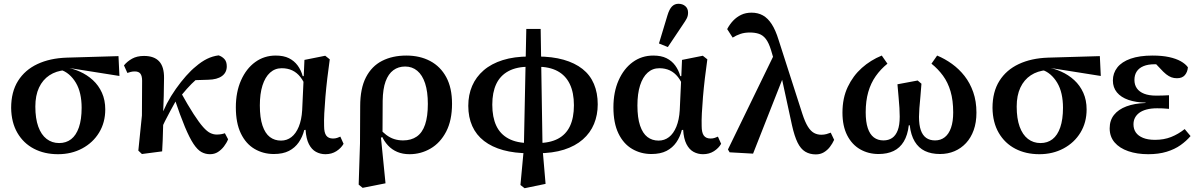

<svg xmlns="http://www.w3.org/2000/svg" viewBox="-20 -802 6342 1016"><path d="M287 14Q215 14 159.5 -15Q104 -44 72 -99Q40 -154 39 -231Q39 -316 75.5 -374Q112 -432 178 -463Q244 -494 333 -497L607 -505L612 -400L347 -442L326 -431Q277 -427 241.5 -403.5Q206 -380 186.5 -338.5Q167 -297 167 -238Q167 -175 182.5 -132Q198 -89 226.5 -67Q255 -45 293 -45Q330 -45 356.5 -65.5Q383 -86 397.5 -128Q412 -170 412 -232Q412 -271 404.5 -304.5Q397 -338 381.5 -364Q366 -390 345 -408Q324 -426 297 -434L318 -448Q362 -441 401.5 -423.5Q441 -406 471.5 -378Q502 -350 519.5 -311Q537 -272 537 -223Q537 -154 504.5 -100.5Q472 -47 415 -16.5Q358 14 287 14Z M731 13 712 -5 731 -191 732 -375Q732 -400 723 -412Q714 -424 693 -424Q682 -424 672 -421.5Q662 -419 654 -416L636 -456Q653 -477 679 -491.5Q705 -506 742 -506Q796 -506 822.5 -477Q849 -448 848 -388Q848 -344 846.5 -293.5Q845 -243 843 -196L845 -194Q844 -162 843 -127.5Q842 -93 841 -60.5Q840 -28 838 -1ZM826 -104 799 -180H828L863 -254Q884 -294 910.5 -331.5Q937 -369 964.5 -400Q992 -431 1016 -450Q1046 -476 1075.5 -490.5Q1105 -505 1137 -509Q1155 -503 1167.5 -489.5Q1180 -476 1180 -451Q1180 -418 1154.5 -399.5Q1129 -381 1082 -380L985 -377L1076 -426Q1046 -406 1019.5 -382.5Q993 -359 968.5 -331.5Q944 -304 920 -272L910 -267Q895 -240 880.5 -213.5Q866 -187 852.5 -160Q839 -133 826 -104ZM1091 14Q1067 14 1046 2.5Q1025 -9 1004 -40.5Q983 -72 958.5 -130.5Q934 -189 902 -284L934 -318Q975 -244 1004.5 -198.5Q1034 -153 1055 -129.5Q1076 -106 1093 -98Q1110 -90 1126 -90Q1140 -90 1151 -92Q1162 -94 1170 -97L1187 -65Q1179 -45 1165 -27Q1151 -9 1133 2.5Q1115 14 1091 14Z M1429 13Q1373 13 1327 -14Q1281 -41 1254.5 -96Q1228 -151 1228 -234Q1228 -315 1255.5 -377Q1283 -439 1330.5 -473.5Q1378 -508 1439 -508Q1481 -508 1509 -494Q1537 -480 1555 -455.5Q1573 -431 1582 -399H1613L1601 -335Q1588 -371 1569.5 -394.5Q1551 -418 1526.5 -429.5Q1502 -441 1471 -441Q1435 -441 1409 -417.5Q1383 -394 1369 -350Q1355 -306 1355 -244Q1355 -179 1369 -137.5Q1383 -96 1408 -77Q1433 -58 1467 -58Q1498 -58 1522 -76.5Q1546 -95 1561 -131.5Q1576 -168 1579 -219L1587 -393L1591 -485L1701 -507L1725 -488Q1718 -439 1712 -388Q1706 -337 1702 -290Q1698 -243 1696 -203Q1694 -163 1695 -135Q1695 -100 1706.5 -84.5Q1718 -69 1742 -69Q1755 -69 1764.5 -72.5Q1774 -76 1781 -79L1798 -41Q1785 -18 1760 -2Q1735 14 1702 14Q1675 14 1652 1.5Q1629 -11 1614.5 -39.5Q1600 -68 1597 -115L1590 -114Q1581 -78 1561 -49Q1541 -20 1509 -3.5Q1477 13 1429 13Z M1878 175 1885 -44 1886 -240Q1886 -334 1916.5 -393Q1947 -452 2002 -480Q2057 -508 2130 -508Q2202 -508 2256.5 -479Q2311 -450 2341.5 -393.5Q2372 -337 2372 -253Q2372 -165 2341 -105.5Q2310 -46 2258.5 -16Q2207 14 2147 14Q2111 14 2082.5 2Q2054 -10 2033 -32.5Q2012 -55 1998 -87H1976L1981 -129Q2003 -104 2023.5 -88.5Q2044 -73 2066 -66Q2088 -59 2113 -59Q2156 -59 2185.5 -79.5Q2215 -100 2229.5 -143Q2244 -186 2244 -252Q2244 -317 2229.5 -361Q2215 -405 2188 -427.5Q2161 -450 2124 -450Q2088 -450 2061.5 -430.5Q2035 -411 2020.5 -371.5Q2006 -332 2005 -269L2004 -78L1996 -73L2020 168L1899 192Z M2734 177 2752 -16 2765 -649H2841L2851 -16L2867 171L2756 194ZM2781 9Q2703 9 2643 -7.5Q2583 -24 2541.5 -56Q2500 -88 2479 -135Q2458 -182 2458 -242Q2458 -300 2478.5 -347.5Q2499 -395 2539.5 -430Q2580 -465 2640.5 -484Q2701 -503 2781 -503V-449Q2714 -449 2670.5 -425.5Q2627 -402 2606 -357.5Q2585 -313 2585 -248Q2585 -182 2606 -137Q2627 -92 2671 -68.5Q2715 -45 2781 -45ZM2824 9V-45Q2889 -45 2932 -67.5Q2975 -90 2996 -134.5Q3017 -179 3017 -245Q3017 -312 2995 -357.5Q2973 -403 2930 -426Q2887 -449 2823 -449V-503Q2902 -503 2962 -486Q3022 -469 3062.5 -437Q3103 -405 3123 -357.5Q3143 -310 3143 -250Q3143 -194 3123.5 -146.5Q3104 -99 3064 -64Q3024 -29 2964.5 -10Q2905 9 2824 9Z M3427 13Q3371 13 3325 -14Q3279 -41 3252.5 -96Q3226 -151 3226 -234Q3226 -315 3253.5 -377Q3281 -439 3328.5 -473.5Q3376 -508 3437 -508Q3479 -508 3507 -494Q3535 -480 3553 -455.5Q3571 -431 3580 -399H3611L3599 -335Q3586 -371 3567.5 -394.5Q3549 -418 3524.5 -429.5Q3500 -441 3469 -441Q3433 -441 3407 -417.5Q3381 -394 3367 -350Q3353 -306 3353 -244Q3353 -179 3367 -137.5Q3381 -96 3406 -77Q3431 -58 3465 -58Q3496 -58 3520 -76.5Q3544 -95 3559 -131.5Q3574 -168 3577 -219L3585 -393L3589 -485L3699 -507L3723 -488Q3716 -439 3710 -388Q3704 -337 3700 -290Q3696 -243 3694 -203Q3692 -163 3693 -135Q3693 -100 3704.5 -84.5Q3716 -69 3740 -69Q3753 -69 3762.5 -72.5Q3772 -76 3779 -79L3796 -41Q3783 -18 3758 -2Q3733 14 3700 14Q3673 14 3650 1.5Q3627 -11 3612.5 -39.5Q3598 -68 3595 -115L3588 -114Q3579 -78 3559 -49Q3539 -20 3507 -3.5Q3475 13 3427 13ZM3467 -572 3512 -721Q3522 -754 3536 -768Q3550 -782 3570 -782Q3592 -782 3606.5 -769.5Q3621 -757 3621 -735Q3621 -718 3614 -704.5Q3607 -691 3593 -671L3514 -553Z M3841 4 3832 -11 4081 -523 4128 -403 3965 11ZM4297 15Q4265 15 4241 0.5Q4217 -14 4200.5 -47.5Q4184 -81 4171 -139L4117 -388H4104L4060 -537Q4048 -576 4032.5 -596Q4017 -616 3996 -623Q3975 -630 3948 -630Q3920 -630 3898 -622.5Q3876 -615 3857 -603L3828 -648Q3841 -673 3859.5 -692.5Q3878 -712 3902 -723.5Q3926 -735 3957 -735Q3991 -735 4017 -720.5Q4043 -706 4063.5 -674.5Q4084 -643 4100 -591L4226 -199Q4240 -156 4255 -132Q4270 -108 4287.5 -98.5Q4305 -89 4326 -89Q4341 -89 4353.5 -92.5Q4366 -96 4376 -100L4394 -62Q4385 -42 4371.5 -24.5Q4358 -7 4339.5 4Q4321 15 4297 15Z M4629 13Q4575 13 4531.5 -12Q4488 -37 4463 -86Q4438 -135 4438 -206Q4438 -283 4466 -342Q4494 -401 4540.5 -442.5Q4587 -484 4646 -508L4676 -465Q4640 -436 4614 -399Q4588 -362 4574.5 -315Q4561 -268 4561 -208Q4561 -157 4572 -124Q4583 -91 4604 -75Q4625 -59 4655 -59Q4682 -59 4701 -72Q4720 -85 4730.5 -112.5Q4741 -140 4741 -185Q4741 -205 4739.5 -230.5Q4738 -256 4735 -288Q4732 -320 4729 -356L4836 -376L4856 -359Q4854 -325 4850.5 -291Q4847 -257 4845 -229Q4843 -201 4843 -184Q4843 -141 4852.5 -113.5Q4862 -86 4881 -72.5Q4900 -59 4928 -59Q4958 -59 4979.5 -76Q5001 -93 5012.5 -126Q5024 -159 5024 -207Q5024 -271 5010 -318.5Q4996 -366 4970 -401.5Q4944 -437 4909 -465L4939 -508Q4980 -491 5017.5 -464Q5055 -437 5084 -400Q5113 -363 5130 -314.5Q5147 -266 5147 -206Q5147 -154 5132.5 -113.5Q5118 -73 5092 -45Q5066 -17 5031 -2Q4996 13 4954 13Q4908 13 4874.5 -3Q4841 -19 4820.5 -53Q4800 -87 4794 -139H4789Q4783 -87 4762.5 -53Q4742 -19 4708.5 -3Q4675 13 4629 13Z M5480 14Q5408 14 5352.5 -15Q5297 -44 5265 -99Q5233 -154 5232 -231Q5232 -316 5268.5 -374Q5305 -432 5371 -463Q5437 -494 5526 -497L5800 -505L5805 -400L5540 -442L5519 -431Q5470 -427 5434.5 -403.5Q5399 -380 5379.5 -338.5Q5360 -297 5360 -238Q5360 -175 5375.5 -132Q5391 -89 5419.5 -67Q5448 -45 5486 -45Q5523 -45 5549.5 -65.5Q5576 -86 5590.5 -128Q5605 -170 5605 -232Q5605 -271 5597.5 -304.5Q5590 -338 5574.5 -364Q5559 -390 5538 -408Q5517 -426 5490 -434L5511 -448Q5555 -441 5594.5 -423.5Q5634 -406 5664.5 -378Q5695 -350 5712.5 -311Q5730 -272 5730 -223Q5730 -154 5697.5 -100.5Q5665 -47 5608 -16.5Q5551 14 5480 14Z M6056 14Q5997 14 5950.5 -2Q5904 -18 5878 -48.5Q5852 -79 5852 -123Q5852 -165 5875 -194Q5898 -223 5940.5 -239Q5983 -255 6042 -257V-259Q5990 -260 5951 -273.5Q5912 -287 5890.5 -313Q5869 -339 5869 -376Q5869 -415 5892.5 -445Q5916 -475 5963 -491.5Q6010 -508 6079 -508Q6129 -508 6166 -500Q6203 -492 6228 -478Q6253 -464 6266 -446Q6264 -421 6250 -404.5Q6236 -388 6208 -388Q6192 -388 6178.5 -393Q6165 -398 6151 -409Q6137 -420 6119 -440L6081 -480L6154 -476L6181 -451Q6162 -456 6139.5 -459Q6117 -462 6090 -462Q6055 -462 6031 -452Q6007 -442 5995 -423.5Q5983 -405 5983 -379Q5983 -353 5996 -334.5Q6009 -316 6034.5 -306Q6060 -296 6098 -296Q6116 -296 6131.5 -296.5Q6147 -297 6166 -298V-226Q6146 -228 6132 -228.5Q6118 -229 6103 -229Q6071 -229 6047 -222.5Q6023 -216 6008 -204.5Q5993 -193 5985.5 -178Q5978 -163 5978 -144Q5978 -119 5990.5 -101Q6003 -83 6028.5 -72.5Q6054 -62 6092 -62Q6139 -62 6177 -77Q6215 -92 6249 -119L6280 -82Q6258 -56 6227 -34Q6196 -12 6153.5 1Q6111 14 6056 14Z"/></svg>

Font: Source Serif 4 SemiBold
Style: Regular
Weight: 600
Designer: Frank Grießhammer
Foundry: Adobe Systems Incorporated
Version: Version 4.004;hotconv 1.0.116;makeotfexe 2.5.65601